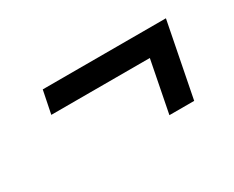

<svg xmlns="http://www.w3.org/2000/svg" viewBox="-52 -581 724 594"><g transform="rotate(-30 310.0 -283.5)"><path d="M105 -335H457L421 -151.5H509.5L561.5 -416.5H121.5Z"/></g></svg>

Font: Monaspace Neon
Style: Italic
Weight: 400
Italic angle: -11°
Designer: Riley Cran & the Lettermatic Team
Foundry: Lettermatic
Version: Version 1.200 (Monaspace Neon)